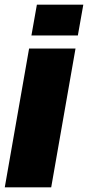

<svg xmlns="http://www.w3.org/2000/svg" viewBox="-42 -805 378 825"><path d="M-21.5 0H178L282.5 -596.5H83ZM116.5 -785 93 -652.5H292.5L316 -785Z"/></svg>

Font: Anybody Condensed Black
Style: Italic
Weight: 900
Width: 3
Italic angle: -10°
Version: Version 1.113;gftools[0.9.25]